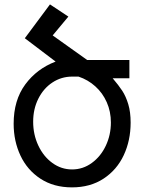

<svg xmlns="http://www.w3.org/2000/svg" viewBox="-20 -816 640 851"><path d="M40.5 -267.5Q40.5 -372 92 -441.8Q143.5 -511.5 226.5 -543L90 -646.5L201.5 -796.5L283 -742.5L213.5 -659L366.5 -550H553.5V-469H479.5Q505.5 -438.5 521.8 -413.8Q538 -389 548.5 -354.2Q559 -319.5 559 -272.5Q559 -193.5 528.5 -128.2Q498 -63 439 -24.2Q380 14.5 299 14.5Q218 14.5 159.5 -23.8Q101 -62 70.8 -126.2Q40.5 -190.5 40.5 -267.5ZM471.5 -273Q471.5 -321.5 453.2 -362.8Q435 -404 402.5 -433.2Q370 -462.5 328 -476.5H300Q252 -476.5 212.5 -450.5Q173 -424.5 150 -378.8Q127 -333 127 -276.5Q127 -219.5 149.8 -171Q172.5 -122.5 212 -93.8Q251.5 -65 299.5 -65Q347.5 -65 387 -93.8Q426.5 -122.5 449 -170.2Q471.5 -218 471.5 -273Z"/></svg>

Font: JuliaMono
Style: Regular
Weight: 400
Monospace: yes
Designer: cormullion
Foundry: corm
Version: Version 0.055; ttfautohint (v1.8.4)